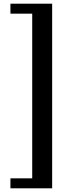

<svg xmlns="http://www.w3.org/2000/svg" viewBox="-20 -820 342 1040"><path d="M262.5 200V-800H36.5V-746H154.5V146H36.5V200Z"/></svg>

Font: Big Shoulders Stencil Display
Style: Bold
Weight: 700
Designer: Patric King
Foundry: XO Type Co
Version: Version 1.000